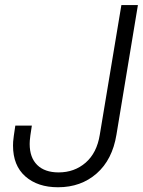

<svg xmlns="http://www.w3.org/2000/svg" viewBox="-20 -748 578 777"><path d="M214.8 9.8Q132.3 9.8 82.5 -34.2Q32.7 -78.1 32.7 -158.7Q32.7 -166 33.2 -174.6Q33.7 -183.1 35.9 -198.5Q38.1 -213.9 42 -239.7H108.9Q105 -214.8 103 -200.7Q101.1 -186.5 100.6 -179Q100.1 -171.4 100.1 -165.5Q100.1 -110.4 130.6 -80.3Q161.1 -50.3 217.3 -50.3Q281.2 -50.3 326.7 -89.8Q372.1 -129.4 383.8 -202.6L471.2 -727.5H538.1L451.2 -202.6Q434.6 -101.6 371.1 -45.9Q307.6 9.8 214.8 9.8Z"/></svg>

Font: Inter 28pt Light
Style: Italic
Weight: 300
Italic angle: -9.3988°
Designer: Rasmus Andersson
Foundry: rsms
Version: Version 4.001;git-66647c0bb